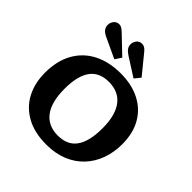

<svg xmlns="http://www.w3.org/2000/svg" viewBox="-251 -1155 1356 1356"><g transform="rotate(45 427.0 -477.5)"><path d="M421 14Q302.5 14 221 -31.3Q139.5 -76.5 97.7 -156Q56 -235.5 56 -338Q56 -457.5 103 -541.5Q150 -625.5 236 -669.8Q322 -714 438.5 -714Q547.5 -714 628.8 -673Q710 -632 754.8 -554.5Q799.5 -477 799.5 -367Q799.5 -286 774.3 -216.5Q749 -147 700.5 -95.3Q652 -43.5 581.8 -14.8Q511.5 14 421 14ZM433.5 -88.5Q479 -88.5 514 -103.3Q549 -118 572.7 -149.5Q596.5 -181 609 -230.5Q621.5 -280 621.5 -349Q621.5 -415.5 608 -465Q594.5 -514.5 569 -547.2Q543.5 -580 506.5 -596.2Q469.5 -612.5 421.5 -612.5Q376 -612.5 341 -597.5Q306 -582.5 282.3 -551.2Q258.5 -520 246.3 -471.5Q234 -423 234 -356.5Q234 -290 247 -239.8Q260 -189.5 285.5 -156Q311 -122.5 348.3 -105.5Q385.5 -88.5 433.5 -88.5ZM527.5 -752 390 -839.5Q365 -855.5 353.3 -871.3Q341.5 -887 341.5 -909Q341.5 -930 356 -949.3Q370.5 -968.5 397.5 -968.5Q410 -968.5 422.3 -961.8Q434.5 -955 448.5 -937.5L563.5 -796.5ZM335.5 -752 182.5 -823.5Q156.5 -835.5 143.5 -852Q130.5 -868.5 130.5 -890.5Q130.5 -915 146 -933.5Q161.5 -952 186 -952Q197.5 -952 209 -945.8Q220.5 -939.5 236 -925L367 -800Z"/></g></svg>

Font: Literata Variable Black
Style: Regular
Weight: 900
Designer: Latin by Veronika Burian and Jose Scaglione. Greek by Irene Vlachou. Cyrillic by Vera Evstafieva.
Foundry: TypeTogether
Version: Version 3.021